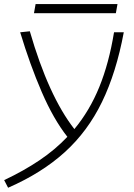

<svg xmlns="http://www.w3.org/2000/svg" viewBox="-40 -673 646 924"><path d="M-1 230.5 -20 193.8Q74.2 149.4 149.9 98.4Q225.6 47.4 284.2 -14.6Q217.3 -99.6 160.9 -230.2Q104.5 -360.8 57.1 -517.6L103.5 -522.5Q193.4 -211.4 317.9 -51.8Q391.6 -140.6 438 -254.6Q484.4 -368.7 508.8 -517.6H555.7Q519.5 -323.7 450.9 -182.4Q382.3 -41 271.7 59.3Q161.1 159.7 -1 230.5ZM123.5 -609.4 131.3 -653.3H525.4L517.6 -609.4Z"/></svg>

Font: CaskaydiaCove NF ExtraLight
Style: Italic
Weight: 200
Italic angle: -10°
Designer: Aaron Bell
Foundry: Saja Typeworks
Version: Version 2111.001; VTT 6.35;Nerd Fonts 3.2.1